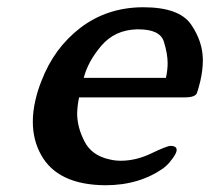

<svg xmlns="http://www.w3.org/2000/svg" viewBox="-20 -499 594 543"><path d="M384.8 -478.5Q486.8 -478.5 520.3 -429.9Q553.7 -381.3 553.7 -328.6Q553.7 -300.8 546.4 -269Q541.5 -249 537.1 -236.3Q532.7 -223.6 502.4 -223.6H203.6Q198.7 -199.7 198.2 -178.2Q198.2 -139.2 219 -98.9Q239.7 -58.6 291 -47.9Q305.7 -44.4 321.8 -44.4Q364.7 -44.4 408.4 -65.4Q452.1 -86.4 462.4 -86.4Q472.7 -86.4 476.8 -82.3Q481 -78.1 479 -70.8Q477.1 -63 467.3 -49.8Q457.5 -36.6 452.4 -32.2Q447.3 -27.8 443.4 -24.4Q375 24.9 277.8 24.9Q143.1 23.9 96.2 -61Q72.8 -103 72.8 -154.8Q72.8 -183.6 80.1 -215.3Q85.9 -241.7 97.2 -270Q132.8 -363.3 207.5 -420.4Q282.2 -477.5 382.8 -478.5ZM449.2 -278.8Q454.1 -299.8 454.1 -320.8Q454.1 -346.7 443.4 -381.3Q432.6 -416 371.6 -416H366.2Q304.7 -414.1 266.8 -369.9Q229 -325.7 216.8 -278.8Z"/></svg>

Font: Caudex
Style: Bold
Weight: 700
Italic angle: -13°
Version: Version 1.04